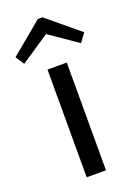

<svg xmlns="http://www.w3.org/2000/svg" viewBox="-173 -801 613 861"><g transform="rotate(-20 134.0 -371.0)"><path d="M86 -514H178V0H86ZM145 -742 298 -615 268 -574 134 -666 -3 -574 -30 -615 123 -742Z"/></g></svg>

Font: Telex
Style: Regular
Weight: 400
Designer: Andres Torresi
Foundry: Andres Torresi
Version: Version 1.100